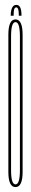

<svg xmlns="http://www.w3.org/2000/svg" viewBox="-20 -757 127 781"><path d="M43 4Q14 4 14 -58Q14 -120 14 -337Q14 -553 14 -615.5Q14 -678 43 -678Q72 -678 72 -615Q72 -552 72 -337Q72 -120 72 -58Q72 4 43 4ZM43 -7Q61 -7 61 -65Q61 -123 61 -337Q61 -550 61 -608.5Q61 -667 43 -667Q25 -667 25 -608.5Q25 -550 25 -337Q25 -123 25 -65Q25 -7 43 -7ZM46.5 -737Q55 -737 59.5 -731.2Q64 -725.5 65.8 -715.5Q67.5 -705.5 67.5 -693H56.5Q56.5 -706.5 55.2 -713.8Q54 -721 51.8 -724Q49.5 -727 46.5 -727Q42.5 -727 40 -724Q37.5 -721 36.5 -713.5Q35.5 -706 35.5 -693H23.5Q23.5 -705.5 25.8 -715.5Q28 -725.5 33 -731.2Q38 -737 46.5 -737Z"/></svg>

Font: Anybody UltraCondensed Thin
Style: Regular
Weight: 100
Width: 1
Designer: Tyler Finck
Foundry: Etcetera Type Company
Version: Version 1.110